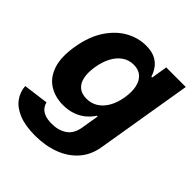

<svg xmlns="http://www.w3.org/2000/svg" viewBox="-227 -687 1037 1037"><g transform="rotate(45 291.5 -168.5)"><path d="M209.2 215.8Q135.1 215.8 85.7 195.8Q36.4 175.7 11.2 141.2Q-14.1 106.6 -16.8 63.7L127 44.9Q130.6 61.5 141.7 75.7Q152.7 89.8 174 98.4Q195.3 107 228.9 107Q278.2 107.2 314.4 83.2Q350.6 59.1 359.6 3.3L376 -96.5H369.9Q356.3 -74.2 333 -53.7Q309.7 -33.2 276.6 -20.6Q243.6 -7.9 200 -7.6Q138.6 -7.9 93 -36.6Q47.4 -65.2 27.5 -124.2Q7.7 -183.1 22.5 -273.6Q37.9 -366.7 78.6 -428.7Q119.2 -490.6 174.7 -521.7Q230.2 -552.7 290.2 -552.7Q335.8 -552.7 364 -537.4Q392.1 -522 407.3 -499Q422.6 -476.1 429.1 -453.7H435.5L450.4 -545.9H600L508.4 5.7Q497 75.1 455.3 121.9Q413.6 168.8 350.1 192.3Q286.7 215.8 209.2 215.8ZM265.4 -121.5Q301.8 -121.5 330.7 -139.7Q359.6 -157.9 379.2 -192.2Q398.7 -226.5 406.6 -274.4Q414.4 -322.4 406.4 -357.8Q398.4 -393.2 375.9 -412.8Q353.3 -432.4 316.6 -432.4Q279.2 -432.4 250.5 -412.2Q221.9 -392 203.4 -356.4Q184.9 -320.8 177.3 -274.4Q169.8 -227.7 176.8 -193.3Q183.8 -158.8 206 -140.1Q228.2 -121.5 265.4 -121.5Z"/></g></svg>

Font: Inter Tight
Style: Italic
Weight: 400
Italic angle: -9.39999°
Designer: Rasmus Andersson
Foundry: rsms
Version: Version 3.002